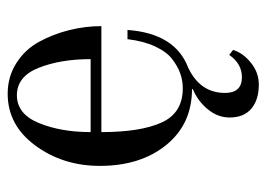

<svg xmlns="http://www.w3.org/2000/svg" viewBox="-117 -391 694 500"><g transform="rotate(-90 230.0 -141.0)"><path d="M136 -252H326Q326 -330 303.5 -387Q281 -444 232 -444Q183 -444 159.5 -386.5Q136 -329 136 -252ZM248 12Q157 12 102.5 -55Q48 -122 48 -228Q48 -324 101 -396Q154 -468 236 -468Q280 -468 315.5 -445.5Q351 -423 371 -386.5Q391 -350 401.5 -308Q412 -266 412 -224H136Q136 -122 161 -67Q186 -12 250 -12Q270 -12 288.5 -18.5Q307 -25 326 -39.5Q345 -54 359 -84Q373 -114 378 -156H402Q393 -32 304 2Q238 33 238 98Q238 142 279 142Q314 142 337 109L350 119Q342 145 316.5 165.5Q291 186 260 186Q220 186 197 166.5Q174 147 174 110Q174 79 195.5 53Q217 27 248 14Z"/></g></svg>

Font: Old Standard TT
Style: Regular
Weight: 400
Designer: Alexey Kryukov <alexios@thessalonica.org.ru>
Version: Version 1.0